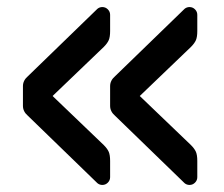

<svg xmlns="http://www.w3.org/2000/svg" viewBox="-20 -601 634 544"><path d="M59 -385 256 -576Q262 -581 270 -581Q279 -581 285.5 -574.5Q292 -568 292 -559V-513Q292 -496 288 -487Q284 -478 274 -468L129 -329L274 -190Q284 -180 288 -171Q292 -162 292 -145V-99Q292 -90 285.5 -83.5Q279 -77 270 -77Q262 -77 256 -82L59 -273Q45 -285 45 -301V-357Q45 -373 59 -385ZM306 -385 503 -576Q509 -581 517 -581Q526 -581 532.5 -574.5Q539 -568 539 -559V-513Q539 -496 535 -487Q531 -478 521 -468L376 -329L521 -190Q531 -180 535 -171Q539 -162 539 -145V-99Q539 -90 532.5 -83.5Q526 -77 517 -77Q509 -77 503 -82L306 -273Q292 -285 292 -301V-357Q292 -373 306 -385Z"/></svg>

Font: Contemporary
Style: Regular
Weight: 400
Designer: Victor Tran
Foundry: Victor Tran
Version: Version 1.100